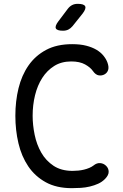

<svg xmlns="http://www.w3.org/2000/svg" viewBox="-20 -970 640 1000"><path d="M60 -367Q60 -443 76.5 -510.5Q93 -578 128.5 -629Q164 -680 220 -710Q276 -740 356 -740Q398 -740 429 -732Q460 -724 482 -711Q504 -698 518 -681Q532 -664 539 -646Q548 -622 543.5 -606.5Q539 -591 525 -583Q511 -575 494.5 -577.5Q478 -580 464 -600Q451 -619 423 -634.5Q395 -650 351 -650Q300 -650 262.5 -626.5Q225 -603 200 -564Q175 -525 162.5 -474Q150 -423 150 -367Q150 -319 160.5 -268Q171 -217 195 -175Q219 -133 259 -106.5Q299 -80 358 -80Q372 -80 387.5 -81.5Q403 -83 417.5 -86.5Q432 -90 445 -95.5Q458 -101 467 -108Q484 -122 502 -120.5Q520 -119 533 -106Q546 -93 546 -75Q546 -57 526 -37Q511 -22 491 -13Q471 -4 448 1.5Q425 7 401 8.5Q377 10 354 10Q274 10 218 -21Q162 -52 127 -104Q92 -156 76 -224Q60 -292 60 -367ZM308 -810Q277 -810 271 -822Q265 -834 284 -859L333 -924Q343 -937 355.5 -943.5Q368 -950 385 -950Q417 -950 423.5 -937.5Q430 -925 410 -899L358 -834Q348 -822 336 -816Q324 -810 308 -810Z"/></svg>

Font: Maple Mono
Style: Regular
Weight: 400
Monospace: yes
Designer: subframe7536
Version: Version 7.300